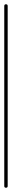

<svg xmlns="http://www.w3.org/2000/svg" viewBox="-20 -880 56 900"><path d="M0 -8H16V-852H0ZM8 -16Q4 -16 2 -14Q0 -12 0 -8Q0 -4 2 -2Q4 0 8 0Q12 0 14 -2Q16 -4 16 -8Q16 -12 14 -14Q12 -16 8 -16ZM8 -860Q4 -860 2 -858Q0 -856 0 -852Q0 -848 2 -846Q4 -844 8 -844Q12 -844 14 -846Q16 -848 16 -852Q16 -856 14 -858Q12 -860 8 -860Z"/></svg>

Font: Wavefont ExtraLight
Style: Regular
Weight: 250
Version: Version 3.004;gftools[0.9.33]